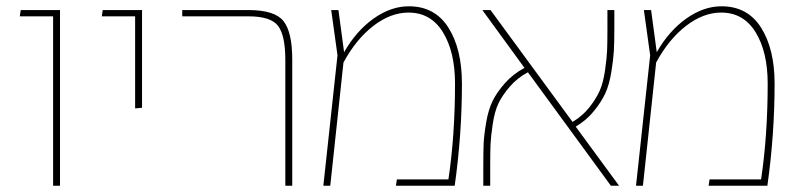

<svg xmlns="http://www.w3.org/2000/svg" viewBox="-20 -591 2554 611"><path d="M149 0V-539H43L46 -559H171V0Z M410 -246V-539H304L307 -559H432V-248Z M888 0V-400Q888 -478 865 -508.5Q842 -539 771 -539H560V-559H771Q854 -559 882 -524Q910 -489 910 -402V0Z M1281 -571Q1364 -571 1407 -503Q1450 -435 1450 -325Q1450 -163 1427 0H1240L1243 -20H1407Q1428 -161 1428 -325Q1428 -426 1389.5 -488.5Q1351 -551 1280 -551Q1223 -551 1168 -508.5Q1113 -466 1073 -392L1031 0H1009L1054 -415L1034 -559H1057L1075 -425Q1114 -493 1169 -532Q1224 -571 1281 -571Z M1950 0H1924L1660 -361Q1626 -343 1602 -315Q1578 -287 1566 -261.5Q1554 -236 1548 -196Q1542 -156 1541 -131.5Q1540 -107 1540 -64V0H1518V-60Q1518 -105 1519 -132Q1520 -159 1527 -200.5Q1534 -242 1547.5 -269.5Q1561 -297 1586.5 -326Q1612 -355 1649 -375L1515 -559H1541L1802 -203Q1834 -222 1856 -250Q1878 -278 1889 -303.5Q1900 -329 1905.5 -368Q1911 -407 1912 -431Q1913 -455 1913 -497V-559H1935V-500Q1935 -457 1933.5 -429.5Q1932 -402 1925.5 -362Q1919 -322 1906.5 -294.5Q1894 -267 1870 -237.5Q1846 -208 1812 -188Z M2276 -571Q2359 -571 2402 -503Q2445 -435 2445 -325Q2445 -163 2422 0H2235L2238 -20H2402Q2423 -161 2423 -325Q2423 -426 2384.5 -488.5Q2346 -551 2275 -551Q2218 -551 2163 -508.5Q2108 -466 2068 -392L2026 0H2004L2049 -415L2029 -559H2052L2070 -425Q2109 -493 2164 -532Q2219 -571 2276 -571Z"/></svg>

Font: FiraGO Thin
Style: Regular
Weight: 100
Designer: bBox Type
Foundry: bBox Type GmbH
Version: Version 1.001;PS 001.001;hotconv 1.0.88;makeotf.lib2.5.64775